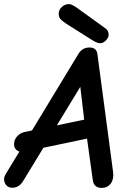

<svg xmlns="http://www.w3.org/2000/svg" viewBox="-54 -915 626 942"><path d="M438 -703Q423 -703 402 -716L272 -798Q262 -805 258.5 -807.5Q255 -810 247.5 -816.5Q240 -823 237 -830.5Q234 -838 234 -847Q234 -867 249.5 -881Q265 -895 284 -895Q297 -895 323 -877L463 -776Q479 -764 479 -745Q479 -730 465.5 -716.5Q452 -703 438 -703ZM445 7Q406 7 401 -33L373 -235L159 -190L59 -26Q39 6 7 6Q-19 6 -29.5 -16Q-40 -38 -26 -61L41 -171L37 -173Q15 -183 15 -208Q15 -229 29.5 -245.5Q44 -262 65 -267L103 -275L331 -651Q350 -682 385 -682Q420 -682 424 -649L501 -70Q505 -35 489 -14Q473 7 445 7ZM225 -300 359 -328 340 -489Z"/></svg>

Font: Comic Neue
Style: Bold Italic
Weight: 700
Italic angle: -12°
Designer: Craig Rozynski
Foundry: Craig Rozynski
Version: Version 2.003